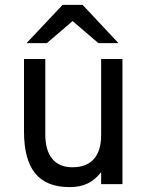

<svg xmlns="http://www.w3.org/2000/svg" viewBox="-20 -752 603 784"><path d="M264 12Q169.5 12 123.8 -44Q78 -100 78 -216V-511H165V-203Q165 -138 193.5 -103.5Q222 -69 275 -69Q333.5 -69 363.2 -102.5Q393 -136 393 -201V-511H480V0H393V-49Q368.5 -17.5 337.8 -2.8Q307 12 264 12ZM88.5 -576 235.5 -732H317.5L463.5 -576H381.5L276.5 -666L171.5 -576Z"/></svg>

Font: Undotted
Style: Regular
Weight: 400
Designer: Delve Withrington, Dave Bailey, Thomas Jockin
Foundry: Delve Fonts LLC
Version: Version 4.000